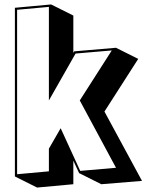

<svg xmlns="http://www.w3.org/2000/svg" viewBox="-20 -787 659 864"><path d="M336 -8 310 -64V42L147 57L47 7V-752L210 -767L310 -717V-549L314 -556L502 -572L602 -522L450 -285L619 27L436 42ZM483 -560 320 -546 200 -335V-756L57 -743V-3L200 -16V-118L253 -210L341 -18L502 -32L339 -335Z"/></svg>

Font: Rampart One
Style: Regular
Weight: 400
Designer: Fontworks Inc.
Foundry: Fontworks Inc.
Version: Version 1.100